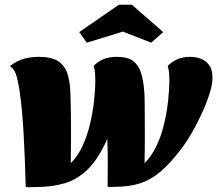

<svg xmlns="http://www.w3.org/2000/svg" viewBox="-20 -771 923 814"><path d="M130 22Q120 22 110 22.5Q100 23 89 22Q86 -100 80 -205.5Q74 -311 63 -385Q56 -432 47.5 -456Q39 -480 22 -491Q52 -514 82.5 -522Q113 -530 144 -530Q197 -530 225 -512.5Q253 -495 264.5 -462.5Q276 -430 278 -385Q279 -370 279.5 -341.5Q280 -313 280.5 -284.5Q281 -256 281 -239Q281 -213 281 -174Q281 -135 280 -79Q309 -108 329 -150.5Q349 -193 361 -242.5Q373 -292 378.5 -341.5Q384 -391 384 -433Q384 -447 383 -461.5Q382 -476 377 -491Q393 -509 417 -519.5Q441 -530 476 -530Q522 -530 545.5 -511.5Q569 -493 579 -459Q589 -425 592 -378Q593 -367 593 -355Q593 -343 593.5 -317.5Q594 -292 594 -239Q594 -208 594 -169.5Q594 -131 593 -79Q622 -108 642.5 -150.5Q663 -193 675 -242.5Q687 -292 692.5 -341.5Q698 -391 698 -433Q698 -447 697 -461.5Q696 -476 691 -491Q706 -508 730 -519Q754 -530 786 -530Q810 -530 831.5 -522Q853 -514 867 -494.5Q881 -475 881 -441Q881 -415 869 -376Q857 -337 837 -293Q817 -249 793 -207.5Q769 -166 744 -134Q700 -77 660 -43Q620 -9 574.5 6Q529 21 467 21Q460 21 452 21.5Q444 22 436 21Q437 -18 437 -70.5Q437 -123 435 -182Q397 -97 352 -53Q307 -9 252.5 6.5Q198 22 130 22ZM348 -590 316 -635 484 -751H539L672 -635L621 -590L501 -637Z"/></svg>

Font: Sansita Swashed Black
Style: Regular
Weight: 900
Designer: Pablo Cosgaya
Foundry: Omnibus-Type
Version: Version 1.003; ttfautohint (v1.8.3)